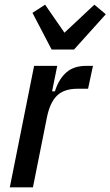

<svg xmlns="http://www.w3.org/2000/svg" viewBox="-20 -802 473 822"><path d="M22 0 126 -520H225L203 -411H215Q232 -464 264 -492Q296 -520 349 -520H378L357 -422H311Q255 -422 224.5 -393Q194 -364 181 -300L121 0ZM201 -590 119 -747 173 -782 256 -662 384 -782 433 -741 297 -590Z"/></svg>

Font: IBM Plex Sans Cond Medm
Style: Italic
Weight: 500
Width: 3
Italic angle: -11°
Designer: Mike Abbink, Paul van der Laan, Pieter van Rosmalen
Foundry: Bold Monday
Version: Version 1.3